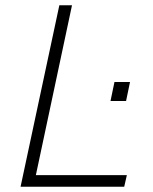

<svg xmlns="http://www.w3.org/2000/svg" viewBox="-20 -708 579 728"><path d="M399 -325 414 -397H473L458 -325ZM58 0 205 -688H253L116 -44H461L451 0Z"/></svg>

Font: Saira Thin ExtraLight
Style: Italic
Weight: 250
Italic angle: -12°
Version: Version 1.101